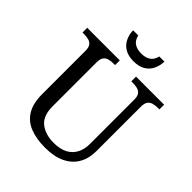

<svg xmlns="http://www.w3.org/2000/svg" viewBox="-248 -1055 1213 1213"><g transform="rotate(45 358.5 -449.0)"><path d="M362 10Q283 10 226.5 -12.5Q170 -35 140 -85Q110 -135 110 -216V-604Q110 -634 98.5 -648.5Q87 -663 68.5 -667.5Q50 -672 28 -672H15V-714H306V-672H293Q271 -672 252 -667Q233 -662 222 -647Q211 -632 211 -600V-210Q211 -123 258 -86.5Q305 -50 378 -50Q436 -50 473 -70Q510 -90 528 -125.5Q546 -161 546 -206V-604Q546 -634 534.5 -648.5Q523 -663 504.5 -667.5Q486 -672 464 -672H451V-714H702V-672H689Q667 -672 648 -667Q629 -662 618 -647Q607 -632 607 -600V-204Q607 -138 579 -90Q551 -42 496.5 -16Q442 10 362 10ZM371 -771Q324 -771 293 -789.5Q262 -808 247 -839.5Q232 -871 231 -908H277Q285 -872 309.5 -856Q334 -840 371 -840Q408 -840 432.5 -856Q457 -872 465 -908H511Q510 -871 495 -839.5Q480 -808 449.5 -789.5Q419 -771 371 -771Z"/></g></svg>

Font: Noto Serif Myanmar
Style: Regular
Weight: 400
Designer: Ben Mitchell and the Monotype Design Team
Foundry: Monotype Imaging Inc.
Version: Version 2.106